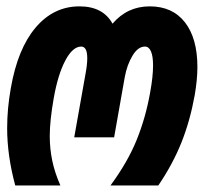

<svg xmlns="http://www.w3.org/2000/svg" viewBox="-20 -579 641 604"><path d="M2.5 -176Q2.5 -237.5 14 -301.5Q35.5 -425.5 92 -492.2Q148.5 -559 230 -559Q304 -559 334 -504.5Q380.5 -559 451 -559Q522.5 -559 561.8 -508.8Q601 -458.5 601 -368Q601 -329 592.5 -279.5Q578 -199 550.8 -130.8Q523.5 -62.5 478 4.5H327.5Q382 -69.5 410.2 -139.5Q438.5 -209.5 452.5 -289Q461.5 -338.5 461.5 -373Q461.5 -402 455 -417.2Q448.5 -432.5 436 -432.5Q414 -432.5 396.8 -403.8Q379.5 -375 372.5 -336.5L339 -147H213.5L249 -346.5Q254.5 -375.5 254.5 -396Q254.5 -432.5 235.5 -432.5Q208.5 -432.5 185.2 -388.2Q162 -344 149 -270Q136.5 -199 136.5 -151Q136.5 -111 144.5 -73Q152.5 -35 170 4.5H28Q2.5 -89.5 2.5 -176Z"/></svg>

Font: JuliaMono ExtraBold
Style: Italic
Weight: 800
Italic angle: -9°
Monospace: yes
Designer: cormullion
Foundry: corm
Version: Version 0.057; ttfautohint (v1.8.4)